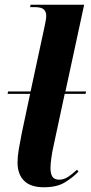

<svg xmlns="http://www.w3.org/2000/svg" viewBox="-20 -780 383 810"><path d="M165 10Q109 10 81.5 -17.5Q54 -45 54 -95Q54 -119 59 -149Q64 -179 72 -219L107 -384H12L14 -394H109L168 -668Q171 -681 173 -693.5Q175 -706 175 -714Q175 -731 164.5 -740.5Q154 -750 126 -750H107L109 -760H335L256 -394H343L341 -384H253L206 -165Q200 -139 196.5 -113Q193 -87 193 -71Q193 -46 201.5 -34Q210 -22 230 -22Q250 -22 269 -35Q288 -48 305 -64L311 -56Q287 -31 253.5 -10.5Q220 10 165 10Z"/></svg>

Font: Noto Serif Display SemiCondensed
Style: Bold Italic
Weight: 700
Width: 4
Italic angle: -12°
Designer: Monotype Design Team
Foundry: Monotype Imaging Inc.
Version: Version 2.009